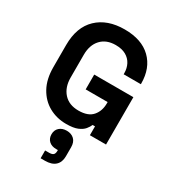

<svg xmlns="http://www.w3.org/2000/svg" viewBox="-234 -839 1131 1257"><g transform="rotate(30 331.0 -211.0)"><path d="M308 14Q236 14 177.5 -18.5Q119 -51 84.5 -113.5Q50 -176 50 -266V-434Q50 -569 126 -641.5Q202 -714 332 -714Q461 -714 531.5 -645.5Q602 -577 602 -460V-456H472V-464Q472 -501 456.5 -531Q441 -561 410 -578.5Q379 -596 332 -596Q262 -596 222 -553Q182 -510 182 -436V-264Q182 -191 222 -146.5Q262 -102 334 -102Q406 -102 439 -140Q472 -178 472 -236V-246H306V-358H602V0H480V-67H462Q455 -50 439.5 -31Q424 -12 393 1Q362 14 308 14ZM276 292V233H306Q329 233 338 224Q347 215 347 195V189H334Q299 189 279 170Q259 151 259 120Q259 88 280 69Q301 50 335 50Q370 50 391.5 70.5Q413 91 413 130V198Q413 243 386.5 267.5Q360 292 309 292Z"/></g></svg>

Font: Space Grotesk Light
Style: Bold
Weight: 700
Version: Version 2.000